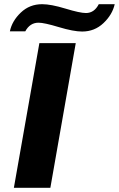

<svg xmlns="http://www.w3.org/2000/svg" viewBox="-20 -892 565 912"><path d="M26.9 -743.2Q37.1 -792.5 78.9 -832.3Q120.6 -872.1 180.2 -872.1Q222.2 -872.1 291 -851.1Q359.9 -830.1 388.2 -830.1Q427.7 -830.1 449.2 -872.1H524.9Q513.7 -822.3 471.4 -782.2Q429.2 -742.2 370.1 -742.2Q329.1 -742.2 259.5 -763.2Q189.9 -784.2 163.1 -784.2Q122.1 -784.2 100.1 -743.2ZM45.9 0 167 -687H339.8L219.2 0Z"/></svg>

Font: Archivo Expanded
Style: Bold Italic
Weight: 700
Width: 7
Italic angle: -10°
Designer: Hector Gatti
Foundry: Omnibus-Type
Version: Version 2.001